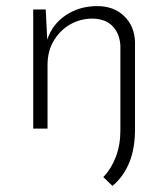

<svg xmlns="http://www.w3.org/2000/svg" viewBox="-20 -422 552 630"><path d="M349 188 319 159Q345 132 360 93Q375 54 375 6V-272Q373 -311 350 -335.5Q327 -360 284 -361Q244 -361 210.5 -342Q177 -323 156.5 -288.5Q136 -254 136 -210V0H89V-391H130L135 -292Q152 -343 196.5 -372.5Q241 -402 299 -402Q353 -402 387 -369.5Q421 -337 423 -285V3Q423 126 349 188Z"/></svg>

Font: Josefin Sans Light
Style: Regular
Weight: 300
Designer: Santiago Orozco
Foundry: Typemade
Version: Version 2.000